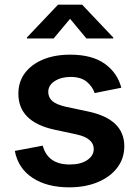

<svg xmlns="http://www.w3.org/2000/svg" viewBox="-20 -785 589 816"><path d="M273.9 11.2Q179.7 11.2 118.4 -29.1Q57.1 -69.3 43 -143.6L161.6 -166Q183.1 -85.9 276.4 -85.9Q323.2 -85.9 350.8 -104.7Q378.4 -123.5 378.4 -151.4Q378.4 -197.8 304.7 -213.9L211.4 -233.9Q58.1 -267.1 58.1 -386.7Q58.1 -437.5 85.9 -474.6Q113.8 -511.7 163.3 -532.2Q212.9 -552.7 278.3 -552.7Q371.1 -552.7 425 -514.2Q479 -475.6 495.6 -412.1L382.3 -389.6Q372.6 -418 348.1 -438Q323.7 -458 279.8 -458Q239.7 -458 212.4 -440.2Q185.1 -422.4 185.1 -394.5Q185.1 -370.6 202.9 -355.2Q220.7 -339.8 262.7 -330.6L355.5 -311Q508.3 -278.3 508.3 -163.6Q508.3 -111.8 478.5 -72.5Q448.7 -33.2 395.8 -11Q342.8 11.2 273.9 11.2ZM208 -621.6H94.2V-625.5L226.6 -765.1H329.1L461.4 -625.5V-621.6H347.2L277.8 -705.1Z"/></svg>

Font: Inter SemiBold
Style: Regular
Weight: 600
Designer: Rasmus Andersson
Foundry: rsms
Version: Version 4.001;git-9221beed3